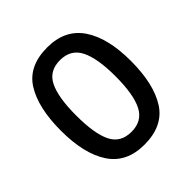

<svg xmlns="http://www.w3.org/2000/svg" viewBox="-182 -886 936 936"><g transform="rotate(-45 286.0 -418.5)"><path d="M527 -419Q527 -260 470.5 -171.5Q414 -83 285 -83Q162 -83 103.5 -171.5Q45 -260 45 -419Q45 -577 100.5 -665.5Q156 -754 285 -754Q407 -754 467 -666Q527 -578 527 -419ZM150 -419Q150 -294 180 -233Q210 -172 285 -172Q359 -172 390 -233Q421 -294 421 -419Q421 -543 390 -604.5Q359 -666 285 -666Q210 -666 180 -604.5Q150 -543 150 -419Z"/></g></svg>

Font: Noto Sans Telugu UI Medium
Style: Regular
Weight: 500
Designer: Jelle Bosma - Monotype Design Team
Foundry: Monotype Imaging Inc.
Version: Version 2.005; ttfautohint (v1.8.4.7-5d5b)